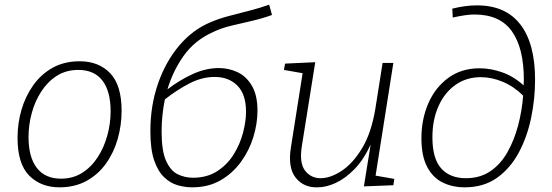

<svg xmlns="http://www.w3.org/2000/svg" viewBox="-20 -794 2361 821"><path d="M321 -532Q402 -532 451 -481Q500 -430 500 -320Q500 -259 483.5 -200.5Q467 -142 433.5 -95Q400 -48 350 -20.5Q300 7 234 7Q155 7 105 -43Q55 -93 55 -205Q55 -267 72 -325Q89 -383 122.5 -430Q156 -477 205.5 -504.5Q255 -532 321 -532ZM315 -495Q262 -495 222.5 -469.5Q183 -444 156 -402Q129 -360 115.5 -309.5Q102 -259 102 -208Q102 -122 137.5 -76Q173 -30 241 -30Q292 -30 331.5 -55Q371 -80 398 -122Q425 -164 439 -215Q453 -266 453 -318Q453 -404 418 -449.5Q383 -495 315 -495Z M802 7Q771 7 739.5 -2Q708 -11 681.5 -36.5Q655 -62 639 -109Q623 -156 623 -233Q623 -343 656 -437.5Q689 -532 747.5 -600.5Q806 -669 883 -700Q915 -714 958.5 -725.5Q1002 -737 1047 -748.5Q1092 -760 1131 -774L1143 -730Q1099 -714 1054 -704Q1009 -694 966.5 -683.5Q924 -673 889 -656Q812 -621 765.5 -555.5Q719 -490 696 -412Q750 -453 805.5 -478Q861 -503 916 -503Q958 -503 995.5 -485.5Q1033 -468 1057 -427.5Q1081 -387 1081 -321Q1081 -266 1063.5 -208.5Q1046 -151 1010.5 -102Q975 -53 923 -23Q871 7 802 7ZM671 -232Q671 -148 690.5 -105.5Q710 -63 740.5 -48.5Q771 -34 805 -34Q866 -34 909.5 -62.5Q953 -91 980 -135Q1007 -179 1019.5 -227.5Q1032 -276 1032 -316Q1032 -391 995 -428Q958 -465 898 -465Q844 -465 790.5 -437.5Q737 -410 685 -369Q678 -335 674.5 -300Q671 -265 671 -232Z M1338 7Q1279 9 1244.5 -34Q1210 -77 1224 -164L1274 -481L1194 -495L1199 -522L1328 -528L1271 -171Q1259 -98 1284 -65Q1309 -32 1351 -32Q1393 -32 1441 -63.5Q1489 -95 1528.5 -160.5Q1568 -226 1585 -329L1616 -525H1662L1586 -43L1666 -29L1662 -2L1536 3L1565 -176Q1535 -111 1496 -71Q1457 -31 1416 -12Q1375 7 1338 7Z M1967 7Q1915 7 1873 -13.5Q1831 -34 1806.5 -80.5Q1782 -127 1782 -203Q1782 -284 1811.5 -352Q1841 -420 1897 -461Q1953 -502 2031 -502Q2079 -502 2128 -484.5Q2177 -467 2219 -429Q2220 -441 2220 -453Q2220 -588 2169 -660Q2118 -732 2009 -732Q1989 -732 1966 -728.5Q1943 -725 1916 -719L1914 -757Q1969 -771 2020 -771Q2142 -771 2205 -689.5Q2268 -608 2268 -453Q2268 -371 2251 -289.5Q2234 -208 2198 -141Q2162 -74 2105 -33.5Q2048 7 1967 7ZM1829 -207Q1829 -116 1866.5 -74Q1904 -32 1972 -32Q2033 -32 2077 -62Q2121 -92 2150 -143.5Q2179 -195 2195.5 -257.5Q2212 -320 2217 -385Q2178 -424 2130.5 -444Q2083 -464 2036 -464Q1974 -464 1927.5 -431Q1881 -398 1855 -340Q1829 -282 1829 -207Z"/></svg>

Font: Bitter Light
Style: Italic
Weight: 300
Italic angle: -9°
Designer: Sol Matas, and Bitter project Authors
Foundry: Sol Matas
Version: Version 2.001